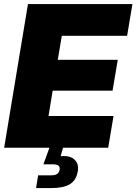

<svg xmlns="http://www.w3.org/2000/svg" viewBox="-20 -748 690 972"><path d="M1 0 121.6 -727.5H650.4L623.5 -566.9H293L272.5 -445.3H576.2L549.8 -289.1H246.6L225.6 -160.6H554.7L527.8 0ZM162.6 204.1 172.9 139.6H237.8Q258.3 139.6 268.8 132.8Q279.3 126 281.7 111.8Q284.2 97.2 276.1 90.6Q268.1 84 247.6 84H199.7L237.3 -19.5H302.2L298.8 0L287.1 43Q333 38.1 356.4 59.3Q379.9 80.6 374 118.2Q366.2 164.6 334.2 184.3Q302.2 204.1 239.7 204.1Z"/></svg>

Font: Inter 16pt Black
Style: Italic
Weight: 900
Italic angle: -9.3988°
Version: Version 4.001;git-66647c0bb